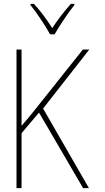

<svg xmlns="http://www.w3.org/2000/svg" viewBox="-20 -969 540 989"><path d="M261 -792Q280 -825 309 -868.5Q338 -912 363 -943V-949H345Q290 -887 249 -824Q230 -855 204.5 -889Q179 -923 155 -949H137V-943Q159 -916 189 -871.5Q219 -827 238 -792ZM91 0V-283L181 -389L408 0H438L202 -410L440 -714H407L153 -395Q134 -371 120.5 -355.5Q107 -340 91 -321V-714H65V0Z"/></svg>

Font: Noto Sans Mono UI Condensed Thin
Style: Regular
Weight: 250
Width: 3
Designer: Monotype Design team
Foundry: Monotype Imaging Inc.
Version: 1.000